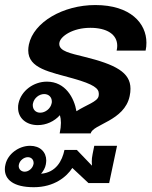

<svg xmlns="http://www.w3.org/2000/svg" viewBox="-32 -537 611 773"><path d="M89.2 50C43.3 50 -0.8 83.3 -10 125C-11.7 131.7 -12.5 137.5 -12.5 144.2C-12.5 185.8 21.7 216.7 104.2 216.7C186.7 216.7 236.7 174.2 259.2 139.2L324.2 200H407.5L439.2 50H347.5L340.8 83.3C338.3 95 337.5 105 337.5 113.3C337.5 120 338.3 125 338.3 130L277.5 66.7H227.5C218.3 110.8 193.3 157.5 133.3 162.5C142.5 151.7 150 139.2 152.5 125C153.3 119.2 154.2 114.2 154.2 109.2C154.2 75 129.2 50 89.2 50ZM80 95.8C94.2 95.8 103.3 105.8 103.3 119.2C103.3 120.8 103.3 123.3 102.5 125C99.2 140.8 83.3 154.2 67.5 154.2C53.3 154.2 43.3 144.2 43.3 130.8C43.3 129.2 44.2 126.7 44.2 125C47.5 109.2 64.2 95.8 80 95.8ZM351.7 -516.7C222.5 -516.7 103.3 -448.3 84.2 -357.5C82.5 -349.2 81.7 -340.8 81.7 -334.2C81.7 -260.8 169.2 -247.5 263.3 -220.8C345.8 -197.5 365.8 -180.8 365.8 -160C365.8 -156.7 365.8 -153.3 365 -150C360.8 -127.5 315.8 -115 275.8 -89.2C266.7 -142.5 231.7 -208.3 156.7 -208.3C103.3 -208.3 53.3 -171.7 42.5 -120.8C40.8 -115 40.8 -108.3 40.8 -102.5C40.8 -61.7 73.3 -33.3 120 -33.3C154.2 -33.3 186.7 -48.3 209.2 -73.3C211.7 -65 213.3 -54.2 213.3 -42.5C213.3 -30 211.7 -16.7 208.3 0H333.3C340.8 -36.7 469.2 -50 490 -150C492.5 -160.8 493.3 -170.8 493.3 -180C493.3 -245.8 432.5 -277.5 307.5 -308.3C250.8 -322.5 206.7 -330.8 206.7 -360C206.7 -361.7 206.7 -364.2 207.5 -366.7C212.5 -390.8 260 -425 331.7 -425C397.5 -425 440 -399.2 440 -352.5C440 -346.7 439.2 -340 437.5 -333.3H554.2C556.7 -344.2 557.5 -354.2 557.5 -365C557.5 -443.3 493.3 -516.7 351.7 -516.7ZM145.8 -158.3C164.2 -158.3 176.7 -145.8 176.7 -128.3C176.7 -125.8 176.7 -123.3 175.8 -120.8C171.7 -100 150.8 -83.3 130 -83.3C111.7 -83.3 100 -95.8 100 -113.3C100 -115.8 100 -118.3 100.8 -120.8C105 -141.7 125 -158.3 145.8 -158.3Z"/></svg>

Font: BoonHome
Style: Bold Oblique
Weight: 700
Italic angle: -12°
Designer: Sungsit Sawaiwan
Foundry: Sungsit Sawaiwan
Version: Version 0.2